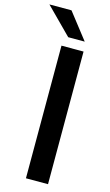

<svg xmlns="http://www.w3.org/2000/svg" viewBox="-197 -1017 612 1067"><g transform="rotate(15 109.0 -483.5)"><path d="M198 0H71V-763H198ZM74 -967 190 -818H95L-53 -967Z"/></g></svg>

Font: Open Sauce One SemiBold
Style: Regular
Weight: 600
Designer: Alfredo Marco Pradil
Foundry: Creative Sauce Fz LLC
Version: Version 1.477